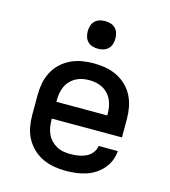

<svg xmlns="http://www.w3.org/2000/svg" viewBox="-111 -828 822 926"><g transform="rotate(15 300.0 -365.5)"><path d="M303 8Q273 8 243.5 3Q214 -2 187 -14.5Q160 -27 138 -48Q116 -69 102 -95Q88 -121 82.5 -150.5Q77 -180 77 -210V-310Q77 -340 82.5 -369Q88 -398 101.5 -424.5Q115 -451 136.5 -471.5Q158 -492 185 -505Q212 -518 241 -523Q270 -528 300 -528Q330 -528 359 -523Q388 -518 415 -505Q442 -492 463.5 -471.5Q485 -451 498.5 -424.5Q512 -398 517.5 -369Q523 -340 523 -310V-218H173V-210Q173 -192 176 -174.5Q179 -157 186.5 -141Q194 -125 206.5 -112Q219 -99 234.5 -90.5Q250 -82 267.5 -79Q285 -76 303 -76Q322 -76 341.5 -79Q361 -82 379 -90Q397 -98 410 -114Q423 -130 425 -149H521Q519 -124 509.5 -100.5Q500 -77 483.5 -58.5Q467 -40 446 -26.5Q425 -13 401 -5.5Q377 2 352 5Q327 8 303 8ZM173 -302H427V-310Q427 -328 424 -345Q421 -362 414 -378Q407 -394 395 -407Q383 -420 367.5 -428.5Q352 -437 335 -440.5Q318 -444 300 -444Q282 -444 265 -440.5Q248 -437 232.5 -428.5Q217 -420 205 -407Q193 -394 186 -378Q179 -362 176 -345Q173 -328 173 -310ZM300 -601Q286 -601 272.5 -605Q259 -609 249 -619Q239 -629 235 -642.5Q231 -656 231 -670Q231 -684 235 -697.5Q239 -711 249 -721Q259 -731 272.5 -735Q286 -739 300 -739Q314 -739 327.5 -735Q341 -731 351 -721Q361 -711 365 -697.5Q369 -684 369 -670Q369 -656 365 -642.5Q361 -629 351 -619Q341 -609 327.5 -605Q314 -601 300 -601Z"/></g></svg>

Font: Iosevka Fixed Medium Extended
Style: Regular
Weight: 500
Width: 7
Monospace: yes
Designer: Belleve Invis
Foundry: Belleve Invis
Version: Version 24.1.1; ttfautohint (v1.8.4)